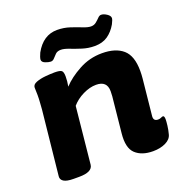

<svg xmlns="http://www.w3.org/2000/svg" viewBox="-130 -825 887 944"><g transform="rotate(-20 313.5 -353.0)"><path d="M512 8Q453 8 420.5 -22.5Q388 -53 396 -128L415 -315Q416 -327 416 -341Q416 -395 359 -395Q326 -395 290 -377.5Q254 -360 230 -332L200 -35Q196 2 127 2H98Q62 2 46.5 -8Q31 -18 33 -35L68 -371Q69 -387 70.5 -406.5Q72 -426 72 -446Q72 -455 71.5 -464.5Q71 -474 71 -485Q71 -501 92 -509Q113 -517 140.5 -519.5Q168 -522 188 -522Q217 -522 225 -515Q233 -508 233 -485Q233 -459 228 -433Q262 -470 318 -500.5Q374 -531 439 -531Q510 -531 548.5 -497.5Q587 -464 587 -385Q587 -375 586.5 -365Q586 -355 585 -345L566 -159Q562 -130 588 -130Q597 -130 604 -133.5Q611 -137 615 -137Q623 -137 623 -118Q623 -108 620.5 -86.5Q618 -65 612 -43Q606 -19 578 -5.5Q550 8 512 8ZM190 -578Q179 -578 162 -584.5Q145 -591 145 -604Q145 -609 148.5 -619.5Q152 -630 156 -638Q198 -714 271 -714Q306 -714 337.5 -703.5Q369 -693 394 -683Q419 -673 435 -673Q451 -673 462.5 -682.5Q474 -692 482.5 -701Q491 -710 500 -710Q513 -710 529 -699.5Q545 -689 545 -677Q545 -668 534 -647Q515 -614 487.5 -595Q460 -576 419 -576Q386 -576 354.5 -586Q323 -596 297.5 -606Q272 -616 255 -616Q237 -616 227 -606.5Q217 -597 209 -587.5Q201 -578 190 -578Z"/></g></svg>

Font: Asap Semi Expanded Semi Expanded ExtraBold
Style: Italic
Weight: 800
Width: 6
Italic angle: -6°
Designer: Pablo Cosgaya
Foundry: Omnibus-Type
Version: Version 3.001; ttfautohint (v1.8.4.7-5d5b)